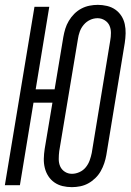

<svg xmlns="http://www.w3.org/2000/svg" viewBox="-21 -763 541 791"><path d="M275 8Q255 8 236.5 3.5Q218 -1 203 -11.5Q188 -22 178 -37.5Q168 -53 163.5 -71.5Q159 -90 159.5 -109.5Q160 -129 163 -149L195 -340H117L61 0H-1L121 -735H182L126 -395H204L240 -611Q243 -628 248 -644.5Q253 -661 262.5 -677Q272 -693 285 -706Q298 -719 314 -727.5Q330 -736 347.5 -739.5Q365 -743 382 -743Q401 -743 420 -738.5Q439 -734 454 -723.5Q469 -713 479 -697.5Q489 -682 493 -663.5Q497 -645 496.5 -625.5Q496 -606 493 -586L417 -124Q414 -107 408.5 -90.5Q403 -74 394 -58Q385 -42 371.5 -29Q358 -16 342.5 -7.5Q327 1 309.5 4.5Q292 8 275 8ZM276 -47Q291 -47 306.5 -54Q322 -61 332.5 -74Q343 -87 348.5 -102.5Q354 -118 357 -133L433 -595Q436 -611 436 -627.5Q436 -644 430 -657.5Q424 -671 410.5 -679.5Q397 -688 381 -688Q381 -688 381 -688Q381 -688 381 -688Q365 -688 350 -681Q335 -674 324 -661Q313 -648 307.5 -632.5Q302 -617 300 -602L223 -140Q221 -124 221 -107.5Q221 -91 227 -77.5Q233 -64 246 -55.5Q259 -47 275 -47Z"/></svg>

Font: Iosevka SS04 Light Oblique
Style: Regular
Weight: 300
Italic angle: -9°
Monospace: yes
Designer: Belleve Invis
Foundry: Belleve Invis
Version: Version 19.0.0; ttfautohint (v1.8.4)